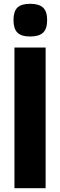

<svg xmlns="http://www.w3.org/2000/svg" viewBox="-20 -990 316 1010"><path d="M56 -740H220V0H56ZM139 -798Q92 -798 71.5 -818.5Q51 -839 51 -885Q51 -930 71.5 -950Q92 -970 139 -970Q185 -970 206.5 -950Q228 -930 228 -885Q228 -838 206.5 -818Q185 -798 139 -798Z"/></svg>

Font: Encode Sans Compressed
Style: ExtraBold
Weight: 800
Designer: Pablo Impallari, Andres Torresi
Foundry: Pablo Impallari, Andres Torresi
Version: Version 1.000; ttfautohint (v1.00) -l 8 -r 50 -G 200 -x 14 -